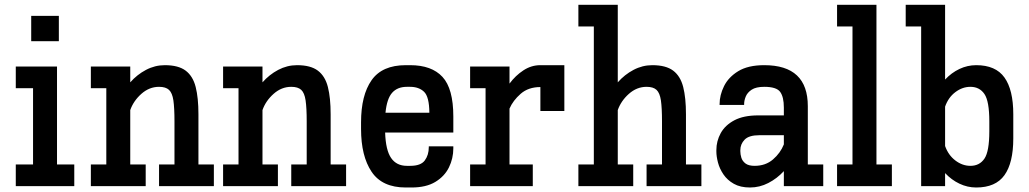

<svg xmlns="http://www.w3.org/2000/svg" viewBox="-20 -789 4364 814"><path d="M112.3 -614.3V-721.7H229.5V-614.3ZM46.9 0V-91.8H120.1V-415H46.9V-506.8H221.7V-91.8H294.9V0Z M365.2 0V-91.8H430.7V-415H365.2V-506.8H532.2V-439.9Q561 -472.7 598.9 -492.7Q636.7 -512.7 678.7 -512.7Q736.3 -512.7 767.1 -489.5Q797.9 -466.3 809.6 -420.2Q821.3 -374 821.3 -304.7V-91.8H886.7V0H654.3V-91.8H719.7V-274.4Q719.7 -331.5 715.1 -363.3Q710.4 -395 696.5 -408Q682.6 -420.9 654.3 -420.9Q612.8 -420.9 579.3 -391.1Q545.9 -361.3 532.2 -322.3V-91.8H597.7V0Z M925.8 0V-91.8H991.2V-415H925.8V-506.8H1092.8V-439.9Q1121.6 -472.7 1159.4 -492.7Q1197.3 -512.7 1239.3 -512.7Q1296.9 -512.7 1327.6 -489.5Q1358.4 -466.3 1370.1 -420.2Q1381.8 -374 1381.8 -304.7V-91.8H1447.3V0H1214.8V-91.8H1280.3V-274.4Q1280.3 -331.5 1275.6 -363.3Q1271 -395 1257.1 -408Q1243.2 -420.9 1214.8 -420.9Q1173.3 -420.9 1139.9 -391.1Q1106.4 -361.3 1092.8 -322.3V-91.8H1158.2V0Z M1700.2 5.9Q1600.1 5.9 1555.4 -60.8Q1510.7 -127.4 1510.7 -242.2V-270.5Q1510.7 -385.3 1555.4 -449Q1600.1 -512.7 1700.2 -512.7H1718.8Q1810.1 -512.7 1856 -462.9Q1901.9 -413.1 1901.9 -294.9V-227.1H1612.8Q1615.2 -152.3 1638.2 -119.1Q1661.1 -85.9 1705.1 -85.9H1719.2Q1764.2 -85.9 1781 -108.9Q1797.9 -131.8 1797.9 -165V-168.5H1901.9V-160.2Q1901.9 -117.2 1883.3 -79.3Q1864.7 -41.5 1825.7 -17.8Q1786.6 5.9 1724.6 5.9ZM1705.1 -420.9Q1665 -420.9 1642.6 -395.8Q1620.1 -370.6 1614.3 -311H1800.3Q1799.8 -378.9 1777.8 -399.9Q1755.9 -420.9 1718.3 -420.9Z M1973.1 0V-91.8H2038.6V-415H1973.1V-506.8H2140.1V-434.6Q2165.5 -468.8 2199 -490.7Q2232.4 -512.7 2271 -512.7H2372.6V-318.4H2271V-419.9Q2220.2 -419.9 2187.5 -391.4Q2154.8 -362.8 2140.1 -328.6V-91.8H2238.8V0Z M2432.1 0V-91.8H2497.6V-676.8H2432.1V-768.6H2599.1V-439.9Q2627.9 -472.7 2665.8 -492.7Q2703.6 -512.7 2745.6 -512.7Q2803.2 -512.7 2834 -489.5Q2864.7 -466.3 2876.5 -420.2Q2888.2 -374 2888.2 -304.7V-91.8H2953.6V0H2721.2V-91.8H2786.6V-274.4Q2786.6 -331.5 2782 -363.3Q2777.3 -395 2763.4 -408Q2749.5 -420.9 2721.2 -420.9Q2679.7 -420.9 2646.2 -391.1Q2612.8 -361.3 2599.1 -322.3V-91.8H2664.6V0Z M3159.7 5.9Q3118.7 5.9 3091.1 -9.8Q3063.5 -25.4 3047.1 -49.6Q3030.8 -73.7 3023.9 -99.9Q3017.1 -126 3017.1 -146.5V-152.8Q3017.1 -190.9 3035.6 -224.6Q3054.2 -258.3 3093.5 -279.1Q3132.8 -299.8 3194.3 -299.8H3303.2V-333Q3303.2 -377.9 3287.6 -399.4Q3272 -420.9 3220.2 -420.9Q3185.1 -420.9 3166.7 -408.7Q3148.4 -396.5 3141.6 -379.6Q3134.8 -362.8 3134.8 -347.7V-344.2H3030.8V-347.7Q3030.8 -385.7 3049.6 -423.8Q3068.4 -461.9 3109.9 -487.3Q3151.4 -512.7 3220.2 -512.7Q3404.8 -512.7 3404.8 -338.9V-91.8H3470.2V0H3303.2V-63.5Q3274.4 -32.2 3237.5 -13.2Q3200.7 5.9 3159.7 5.9ZM3199.7 -215.8Q3155.3 -215.8 3137 -197Q3118.7 -178.2 3118.7 -152.3V-147.5Q3118.7 -134.8 3123 -120.4Q3127.4 -106 3140.6 -95.9Q3153.8 -85.9 3179.2 -85.9Q3225.6 -85.9 3257.1 -113Q3288.6 -140.1 3303.2 -176.8V-215.8Z M3528.8 0V-91.8H3594.2V-676.8H3528.8V-768.6H3695.8V-91.8H3761.2V0Z M3885.3 0V-676.8H3819.8V-768.6H3986.8V-451.7Q4013.7 -480.5 4047.6 -496.6Q4081.5 -512.7 4118.7 -512.7Q4201.2 -512.7 4238.5 -460.4Q4275.9 -408.2 4275.9 -304.7V-202.1Q4275.9 -98.6 4238.5 -46.4Q4201.2 5.9 4118.7 5.9Q4081.5 5.9 4047.6 -10.3Q4013.7 -26.4 3986.8 -55.2V0ZM4094.2 -420.9Q4060.1 -420.9 4030.3 -398.4Q4000.5 -376 3986.8 -336.9V-169.9Q4000.5 -131.3 4030.3 -108.6Q4060.1 -85.9 4094.2 -85.9Q4132.8 -85.9 4153.6 -116.5Q4174.3 -147 4174.3 -232.4V-274.4Q4174.3 -359.9 4153.6 -390.4Q4132.8 -420.9 4094.2 -420.9Z"/></svg>

Font: Kay Pho Du
Style: Bold
Weight: 700
Designer: Victor Gaultney, Khu Oo Reh
Foundry: SIL International
Version: Version 3.000